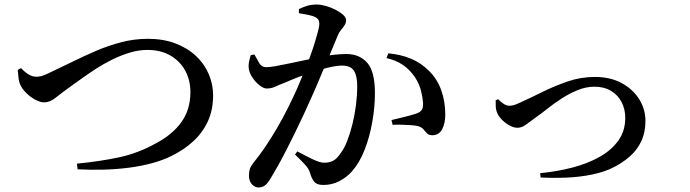

<svg xmlns="http://www.w3.org/2000/svg" viewBox="-20 -797 3040 846"><path d="M73 -497Q86 -482 103.5 -470.5Q121 -459 139 -459Q148 -459 156.5 -460.5Q165 -462 178.5 -467.5Q192 -473 212 -483Q253 -502 301.5 -526Q350 -550 403.5 -573Q457 -596 514.5 -611Q572 -626 631 -626Q700 -626 753.5 -605.5Q807 -585 844 -550Q881 -515 900 -470Q919 -425 919 -377Q919 -311 895 -260.5Q871 -210 830 -173Q789 -136 736 -110Q698 -91 650 -78Q602 -65 547.5 -58Q493 -51 436 -49.5Q379 -48 322 -51L319 -76Q422 -86 505.5 -104Q589 -122 666 -165Q739 -203 779 -258.5Q819 -314 819 -391Q819 -443 796.5 -485Q774 -527 731.5 -552Q689 -577 629 -577Q591 -577 551.5 -565Q512 -553 474.5 -534.5Q437 -516 403 -494Q369 -472 341.5 -452Q314 -432 295 -419Q248 -385 224 -365.5Q200 -346 175 -346Q157 -346 135 -358Q113 -370 95.5 -387.5Q78 -405 70 -422Q63 -438 61.5 -455.5Q60 -473 58 -489Z M1290 -130Q1329 -109 1359.5 -94.5Q1390 -80 1408 -80Q1432 -80 1448.5 -89Q1465 -98 1481 -122Q1497 -143 1510 -176.5Q1523 -210 1533 -250.5Q1543 -291 1548.5 -334Q1554 -377 1554 -417Q1554 -463 1539.5 -485.5Q1525 -508 1487 -508Q1464 -508 1430 -500Q1419 -498 1407 -494Q1405 -490 1403 -486Q1383 -437 1361 -387Q1339 -337 1319 -294Q1301 -255 1281 -214.5Q1261 -174 1242 -136.5Q1223 -99 1205 -67Q1187 -35 1173 -12Q1159 12 1147 20.5Q1135 29 1118 29Q1103 29 1090 15Q1077 1 1077 -23Q1077 -41 1081 -53Q1085 -65 1097 -80Q1123 -112 1148.5 -149.5Q1174 -187 1199.5 -230.5Q1225 -274 1251 -326Q1272 -368 1292 -413Q1303 -439 1313 -464Q1302 -460 1291 -456Q1258 -443 1236 -433Q1207 -422 1191 -414.5Q1175 -407 1155 -407Q1142 -407 1125 -420Q1108 -433 1094.5 -452Q1081 -471 1077 -490Q1074 -506 1077 -522.5Q1080 -539 1085 -554L1101 -557Q1113 -535 1123 -518Q1133 -501 1153 -501Q1168 -501 1194 -505.5Q1220 -510 1252 -517Q1284 -524 1319 -531Q1330 -534 1342 -536Q1351 -563 1360 -587Q1372 -625 1379.5 -652.5Q1387 -680 1387 -691Q1387 -701 1384 -708Q1381 -715 1372 -720Q1360 -727 1338 -731.5Q1316 -736 1297 -739V-757Q1311 -764 1330.5 -770.5Q1350 -777 1377 -777Q1393 -777 1415 -771Q1437 -765 1457.5 -754.5Q1478 -744 1491.5 -732Q1505 -720 1505 -709Q1505 -696 1498.5 -686Q1492 -676 1483 -665.5Q1474 -655 1468 -640Q1458 -616 1441 -575Q1436 -564 1432 -553Q1438 -554 1445 -555Q1480 -559 1506 -559Q1564 -559 1598 -520.5Q1632 -482 1632 -387Q1632 -325 1620.5 -260Q1609 -195 1587 -138Q1565 -81 1531 -42Q1508 -16 1475.5 1Q1443 18 1405 18Q1378 18 1366 5.5Q1354 -7 1345 -38Q1342 -47 1337 -55Q1332 -63 1319 -77Q1306 -91 1280 -116ZM1683 -541 1691 -562Q1746 -557 1790.5 -538.5Q1835 -520 1870 -485Q1906 -450 1924 -400Q1942 -350 1942 -292Q1942 -254 1928.5 -228Q1915 -202 1886 -201Q1870 -201 1862 -209Q1854 -217 1846.5 -226.5Q1839 -236 1823 -241Q1812 -244 1791.5 -245.5Q1771 -247 1749 -247.5Q1727 -248 1710 -247L1705 -268Q1725 -273 1746.5 -278Q1768 -283 1786 -288Q1804 -293 1816 -297Q1833 -304 1839 -313.5Q1845 -323 1844 -343Q1843 -364 1835.5 -395.5Q1828 -427 1807 -459Q1786 -489 1756.5 -510Q1727 -531 1683 -541Z M2175 -360Q2184 -350 2197.5 -340.5Q2211 -331 2225 -331Q2234 -331 2244.5 -334Q2255 -337 2274 -346Q2318 -366 2370.5 -392Q2423 -418 2481 -438Q2539 -458 2601 -458Q2670 -458 2720 -430.5Q2770 -403 2797 -359Q2824 -315 2824 -265Q2824 -214 2806 -175.5Q2788 -137 2756.5 -109Q2725 -81 2686 -61Q2646 -40 2591.5 -28.5Q2537 -17 2477.5 -14.5Q2418 -12 2362 -15L2360 -34Q2434 -41 2501.5 -58.5Q2569 -76 2621.5 -105.5Q2674 -135 2704.5 -177.5Q2735 -220 2735 -278Q2735 -316 2719 -347Q2703 -378 2672.5 -396.5Q2642 -415 2599 -415Q2562 -415 2524.5 -399.5Q2487 -384 2454 -362.5Q2421 -341 2394.5 -320Q2368 -299 2351 -287Q2315 -261 2297 -247.5Q2279 -234 2260 -234Q2244 -234 2225.5 -244Q2207 -254 2192 -269Q2177 -284 2171 -299Q2165 -313 2164.5 -327.5Q2164 -342 2164 -355Z"/></svg>

Font: Early Summer Mincho SemiBold
Style: Regular
Weight: 600
Designer: GuiWonder
Version: Version 1.002